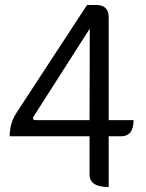

<svg xmlns="http://www.w3.org/2000/svg" viewBox="-20 -752 589 772"><path d="M116 -285Q106 -269 125 -269H340L341 -637ZM417 0Q340 0 340 -50V-204H19Q19 -257 46 -298L330 -732H367Q417 -732 417 -682V-269H517Q517 -204 467 -204H417V0Z"/></svg>

Font: Swei Half Moon CJK TC
Style: DemiLight
Weight: 350
Version: Version 2.125